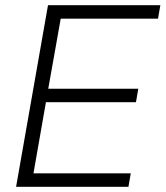

<svg xmlns="http://www.w3.org/2000/svg" viewBox="-20 -720 638 740"><path d="M165 -700H598L589 -648H214L166 -378H513L504 -326H157L109 -52H484L475 0H42Z"/></svg>

Font: Chakra Petch Light
Style: Italic
Weight: 300
Italic angle: -10°
Designer: Katatrad Aksorn Co.,Ltd.
Foundry: Cadson Demak Co.,Ltd.
Version: Version 1.000; ttfautohint (v1.6)